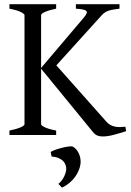

<svg xmlns="http://www.w3.org/2000/svg" viewBox="-20 -635 618 903"><path d="M24.4 0V-21Q57.6 -27.8 76.4 -35.9Q95.2 -43.9 95.2 -50.8V-564Q95.2 -569.8 77.4 -578.6Q59.6 -587.4 24.4 -594.2V-615.2H244.1V-594.2Q210.9 -587.4 192.1 -579.1Q173.3 -570.8 173.3 -564V-315.4L373 -550.8Q384.3 -564 387.2 -571.8Q390.1 -579.6 385.3 -584Q380.4 -588.4 368.2 -590.6Q356 -592.8 336.9 -594.2V-615.2H542V-594.2Q526.4 -592.3 514.2 -590.3Q502 -588.4 492.2 -585.2Q482.4 -582 474.4 -577.1Q466.3 -572.3 459 -564L245.1 -327.6L481 -62Q489.7 -52.2 499.8 -46.9Q509.8 -41.5 521.2 -39.3Q532.7 -37.1 544.9 -37.4Q557.1 -37.6 569.8 -39.1L573.2 -18.1Q544.4 -8.8 515.4 -1Q486.3 6.8 462.9 6.8Q448.7 6.8 437.7 2.4Q426.8 -2 417 -14.2L173.3 -312V-50.8Q173.3 -44.9 190.9 -36.4Q208.5 -27.8 244.1 -21V0ZM357.9 140.6Q355.5 154.3 348.9 169.4Q342.3 184.6 331.8 198.7Q321.3 212.9 306.2 225.6Q291 238.3 271.5 247.6L254.4 229.5Q260.7 225.6 267.3 217.5Q273.9 209.5 279.1 200Q284.2 190.4 287.6 180.4Q291 170.4 291.5 162.1Q292 151.4 288.6 141.1Q285.2 130.9 276.9 122.3Q268.6 113.8 255.1 108.2Q241.7 102.5 222.7 101.1L218.3 80.1Q222.7 76.2 236.3 71Q250 65.9 266.1 61.5Q282.2 57.1 297.4 54.7Q312.5 52.2 320.3 53.7Q332.5 59.6 340.8 70.3Q349.1 81.1 353.5 93.3Q357.9 105.5 358.9 117.9Q359.9 130.4 357.9 140.6Z"/></svg>

Font: Gentium Plus Eur
Style: Regular
Weight: 400
Designer: J. Victor Gaultney, Annie Olsen, Iska Routamaa, Becca Hirsbrunner
Foundry: SIL International
Version: Version 5.000